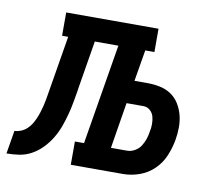

<svg xmlns="http://www.w3.org/2000/svg" viewBox="-120 -606 784 682"><g transform="rotate(10 272.0 -265.0)"><path d="M-56 0 -42 -84Q-31 -84 -19.5 -88.5Q-8 -93 1.5 -101.5Q11 -110 17.5 -120.5Q24 -131 29 -142.5Q34 -154 37.5 -165.5Q41 -177 44 -188.5Q47 -200 49 -211.5Q51 -223 53 -235Q55 -247 57 -259Q59 -271 61 -283L88 -446H66V-530H399V-446H366L347 -333H394Q417 -333 439 -328.5Q461 -324 479 -312Q497 -300 508.5 -281.5Q520 -263 525.5 -242Q531 -221 531 -198Q531 -175 527 -152Q522 -123 510 -94Q498 -65 475.5 -43Q453 -21 423.5 -10.5Q394 0 364 0H176V-84H209L269 -446H184L155 -270Q155 -270 155 -270Q155 -270 155 -269V-268Q151 -245 147 -222Q143 -199 137 -176.5Q131 -154 123 -131.5Q115 -109 102.5 -88Q90 -67 73 -49Q56 -31 34.5 -19Q13 -7 -10 -3.5Q-33 0 -56 0ZM364 -84Q378 -84 391.5 -91.5Q405 -99 413 -111.5Q421 -124 425.5 -137.5Q430 -151 432 -165Q435 -178 435 -192.5Q435 -207 431.5 -219.5Q428 -232 418 -241Q408 -250 394 -250H333L306 -84Z"/></g></svg>

Font: Iosevka Curly Slab MdExObl
Style: Regular
Weight: 500
Width: 7
Italic angle: -9°
Monospace: yes
Designer: Belleve Invis
Foundry: Belleve Invis
Version: Version 11.1.0; ttfautohint (v1.8.3)